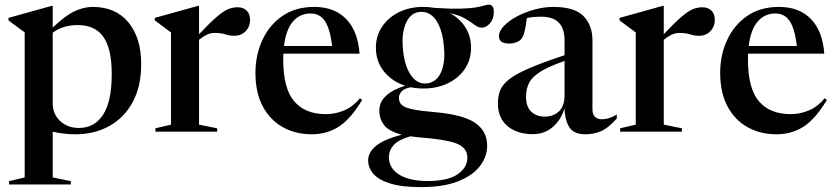

<svg xmlns="http://www.w3.org/2000/svg" viewBox="-20 -552 3508 805"><path d="M277 207.5V221.5H18V207.5L83.5 192V-416.5Q74 -423.5 58.5 -434.5Q43 -445.5 15.5 -466.5V-477L197 -527.5H201V-436.5Q254 -487 292.8 -505Q331.5 -523 368.5 -523Q465 -523 518.5 -458Q572 -393 572 -283.5Q572 -190 536.5 -124.2Q501 -58.5 438.8 -23.8Q376.5 11 296 11Q246.5 11 201 0V192ZM448.5 -242Q448.5 -347.5 413.5 -397.2Q378.5 -447 306 -447Q276.5 -447 250.5 -439.5Q224.5 -432 201 -415V-120Q201 -73.5 232.2 -44.5Q263.5 -15.5 311 -15.5Q376.5 -15.5 412.5 -71.5Q448.5 -127.5 448.5 -242Z M976.5 -521.5Q1000 -521.5 1014.2 -507.5Q1028.5 -493.5 1028.5 -469.5Q1028.5 -440 1009.8 -421Q991 -402 963.5 -402Q942 -402 924.2 -408Q906.5 -414 881.5 -414Q862.5 -414 846.5 -406.2Q830.5 -398.5 814.5 -385V-29.5L890.5 -14V0H631.5V-14L697 -29.5V-416Q687.5 -423.5 672 -434.5Q656.5 -445.5 629 -466.5V-477L810.5 -527.5H814.5V-408.5Q863 -460 891.8 -484Q920.5 -508 939.5 -514.8Q958.5 -521.5 976.5 -521.5Z M1298 -523Q1382 -523 1431.2 -472.5Q1480.5 -422 1487.5 -327H1168Q1167.5 -315.5 1167.5 -303Q1167.5 -180.5 1213.8 -127Q1260 -73.5 1346 -73.5Q1387 -73.5 1424 -89.5Q1461 -105.5 1489 -140L1498.5 -133Q1450 -52.5 1400.2 -20.8Q1350.5 11 1287.5 11Q1219 11 1165.8 -18.8Q1112.5 -48.5 1081.8 -106Q1051 -163.5 1051 -246.5Q1051 -321 1080 -384Q1109 -447 1164 -485Q1219 -523 1298 -523ZM1282.5 -495.5Q1237 -495.5 1208 -461.5Q1179 -427.5 1170.5 -359H1372.5Q1364 -431.5 1342.5 -463.5Q1321 -495.5 1282.5 -495.5Z M1755 -181Q1727.5 -181 1702.5 -186Q1675 -181.5 1663.8 -168.8Q1652.5 -156 1652.5 -142Q1652.5 -124 1663.8 -112.8Q1675 -101.5 1708 -94.2Q1741 -87 1805.5 -81.5Q1921 -71.5 1971.8 -37Q2022.5 -2.5 2022.5 59Q2022.5 104.5 1992.5 144Q1962.5 183.5 1901 208Q1839.5 232.5 1745 232.5Q1664 232.5 1615.5 217.2Q1567 202 1545.2 176.5Q1523.5 151 1523.5 120Q1523.5 88 1555 60.8Q1586.5 33.5 1664.5 12.5Q1611 -1 1590.8 -27Q1570.5 -53 1570.5 -89.5Q1570.5 -124.5 1599 -150.8Q1627.5 -177 1679 -192.5Q1623.5 -210.5 1589.8 -252.5Q1556 -294.5 1556 -351.5Q1556 -401.5 1582 -440.2Q1608 -479 1652.8 -501Q1697.5 -523 1754 -523Q1778.5 -523 1801.5 -519Q1869 -514.5 1910.8 -515.8Q1952.5 -517 1975.5 -521Q1998.5 -525 2010.2 -528.8Q2022 -532.5 2029.5 -532.5Q2038.5 -532.5 2044.5 -525.8Q2050.5 -519 2050.5 -503.5Q2050.5 -473 2034.5 -454.5Q2018.5 -436 1999.5 -436Q1985.5 -436 1970.2 -447.5Q1955 -459 1931.2 -473.5Q1907.5 -488 1867 -496.5Q1908 -474.5 1931.5 -437Q1955 -399.5 1955 -351.5Q1955 -302 1929.2 -263.5Q1903.5 -225 1858.2 -203Q1813 -181 1755 -181ZM1769 -202Q1810.5 -207 1829 -248.8Q1847.5 -290.5 1841.5 -353Q1836 -425.5 1809.5 -465.5Q1783 -505.5 1740 -502Q1701.5 -498.5 1682.5 -456.2Q1663.5 -414 1669 -352Q1674 -281 1700.8 -239.8Q1727.5 -198.5 1769 -202ZM1610.5 106Q1610.5 154 1654.2 180.5Q1698 207 1772.5 207Q1857 207 1898.2 179Q1939.5 151 1939.5 109Q1939.5 66.5 1892 49Q1844.5 31.5 1732.5 23.5Q1715.5 22 1700.5 19.5Q1650 34 1630.2 56.5Q1610.5 79 1610.5 106Z M2566 -55Q2528.5 -13.5 2498.2 -1.2Q2468 11 2434 11Q2387.5 11 2368.5 -16.5Q2349.5 -44 2346.5 -97Q2331.5 -47.5 2296.5 -18.5Q2261.5 10.5 2214 10.5Q2148.5 10.5 2108 -23.2Q2067.5 -57 2067.5 -119.5Q2067.5 -150.5 2077.8 -174.8Q2088 -199 2116.8 -221Q2145.5 -243 2201 -266.8Q2256.5 -290.5 2347 -320.5V-383Q2347 -482 2249.5 -482Q2215.5 -482 2189 -476.5Q2185.5 -446.5 2180 -423Q2174.5 -399.5 2166 -389Q2159 -380 2144.8 -374.8Q2130.5 -369.5 2115 -369.5Q2072 -369.5 2072 -400Q2072 -421.5 2092.8 -443.2Q2113.5 -465 2147.2 -483Q2181 -501 2221 -512Q2261 -523 2299.5 -523Q2389 -523 2426.5 -484.5Q2464 -446 2464 -382.5V-94.5Q2464 -71.5 2474.8 -61.8Q2485.5 -52 2503.5 -52Q2534.5 -52 2566 -72ZM2185.5 -146.5Q2185.5 -104 2207.8 -83.5Q2230 -63 2263 -63Q2300.5 -63 2323.8 -85.2Q2347 -107.5 2347 -151.5V-296.5Q2278.5 -272.5 2244 -250.2Q2209.5 -228 2197.5 -203Q2185.5 -178 2185.5 -146.5Z M2925 -521.5Q2948.5 -521.5 2962.8 -507.5Q2977 -493.5 2977 -469.5Q2977 -440 2958.2 -421Q2939.5 -402 2912 -402Q2890.5 -402 2872.8 -408Q2855 -414 2830 -414Q2811 -414 2795 -406.2Q2779 -398.5 2763 -385V-29.5L2839 -14V0H2580V-14L2645.5 -29.5V-416Q2636 -423.5 2620.5 -434.5Q2605 -445.5 2577.5 -466.5V-477L2759 -527.5H2763V-408.5Q2811.5 -460 2840.2 -484Q2869 -508 2888 -514.8Q2907 -521.5 2925 -521.5Z M3246.5 -523Q3330.5 -523 3379.8 -472.5Q3429 -422 3436 -327H3116.5Q3116 -315.5 3116 -303Q3116 -180.5 3162.2 -127Q3208.5 -73.5 3294.5 -73.5Q3335.5 -73.5 3372.5 -89.5Q3409.5 -105.5 3437.5 -140L3447 -133Q3398.5 -52.5 3348.8 -20.8Q3299 11 3236 11Q3167.5 11 3114.2 -18.8Q3061 -48.5 3030.2 -106Q2999.5 -163.5 2999.5 -246.5Q2999.5 -321 3028.5 -384Q3057.5 -447 3112.5 -485Q3167.5 -523 3246.5 -523ZM3231 -495.5Q3185.5 -495.5 3156.5 -461.5Q3127.5 -427.5 3119 -359H3321Q3312.5 -431.5 3291 -463.5Q3269.5 -495.5 3231 -495.5Z"/></svg>

Font: Newsreader 72pt Medium
Style: Regular
Weight: 500
Designer: Hugues Gentile
Foundry: Production Type
Version: Version 1.003; ttfautohint (v1.8.3)